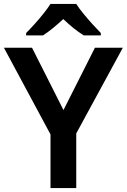

<svg xmlns="http://www.w3.org/2000/svg" viewBox="-20 -957 645 977"><path d="M303 -397 463 -714H605L368 -278V0H237V-273L0 -714H143ZM368 -937Q382 -915 404.5 -887.5Q427 -860 451 -833.5Q475 -807 493 -789V-777H406Q380 -793 354 -814Q328 -835 302 -860Q275 -835 250 -814.5Q225 -794 199 -777H113V-789Q132 -808 155.5 -834Q179 -860 201 -887.5Q223 -915 237 -937Z"/></svg>

Font: Noto Sans Syriac Eastern SemiBold
Style: Regular
Weight: 600
Designer: Patrick Giasson and the Monotype Design Team
Foundry: Monotype Imaging Inc.
Version: Version 3.001